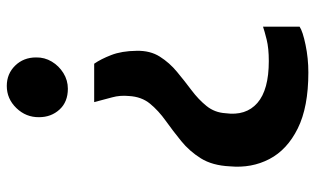

<svg xmlns="http://www.w3.org/2000/svg" viewBox="-206 -590 951 580"><g transform="rotate(-90 270.0 -299.5)"><path d="M301 -755Q337.5 -755 362.2 -729.8Q387 -704.5 387 -666.5Q387.5 -641 374.5 -619.2Q361.5 -597.5 339.8 -584Q318 -570.5 292.5 -570.5Q252.5 -570.5 229.5 -595.8Q206.5 -621 206.5 -657.5Q206 -697 234 -726Q262 -755 301 -755ZM368 -491Q382 -471 394.2 -439.5Q406.5 -408 407 -363Q408 -322 389.5 -292.8Q371 -263.5 343.5 -240.8Q316 -218 288 -197Q260 -176 240.2 -151.5Q220.5 -127 218.5 -94.5Q210 -32.5 249.5 2Q289 36.5 376 36.5Q415 36.5 441 30Q467 23.5 480 19V129.5Q466 139 425.2 147.5Q384.5 156 341.5 156Q237 156 172.5 124Q108 92 80 38.2Q52 -15.5 58 -81Q60.5 -134 82.2 -168.8Q104 -203.5 134.5 -228.2Q165 -253 195.5 -274.8Q226 -296.5 247.2 -322.2Q268.5 -348 270.5 -386.5Q273 -413 266.5 -436.5Q260 -460 252 -491Z"/></g></svg>

Font: Merriweather Sans
Style: Bold
Weight: 700
Designer: Eben Sorkin
Foundry: Eben Sorkin
Version: Version 1.008; ttfautohint (v1.7.19-72a1) -l 8 -r 50 -G 200 